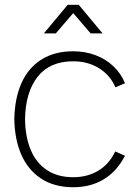

<svg xmlns="http://www.w3.org/2000/svg" viewBox="-20 -770 579 805"><path d="M164 -630 264 -750H310L410 -630H360L287 -715L214 -630ZM287 15Q208.5 15 153.5 -20.5Q98.5 -56 70 -120.2Q41.5 -184.5 40 -270Q41.5 -357.5 70 -421.5Q98.5 -485.5 153.5 -520.2Q208.5 -555 287 -555Q336.5 -555 380 -538.8Q423.5 -522.5 455.5 -492.2Q487.5 -462 504 -421L464 -404Q441.5 -455.5 394.8 -484.2Q348 -513 287 -513Q188.5 -513 137.5 -447.8Q86.5 -382.5 85 -270Q86 -195.5 109 -141Q132 -86.5 177 -56.8Q222 -27 287 -27Q347 -27 392.8 -54.8Q438.5 -82.5 463 -135L504 -117Q470.5 -52 415.5 -18.5Q360.5 15 287 15Z"/></svg>

Font: Hauora
Style: Regular
Weight: 400
Designer: Wayne Shih
Foundry: WCYS
Version: Version 1.001